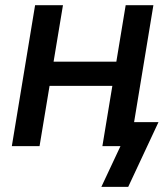

<svg xmlns="http://www.w3.org/2000/svg" viewBox="-20 -561 634 737"><path d="M453.1 -324.2 438 -231.4H143.1L158.2 -324.2ZM221.7 -541 131.8 0H25.4L114.7 -541ZM568.8 -541 479.5 0H373L462.4 -541ZM369.1 156.2 442.4 0H407.7L422.9 -92.3H588.4L472.2 156.2Z"/></svg>

Font: Inter 17pt Medium
Style: Italic
Weight: 500
Italic angle: -9.3988°
Version: Version 4.001;git-66647c0bb